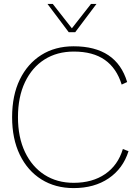

<svg xmlns="http://www.w3.org/2000/svg" viewBox="-20 -952 711 983"><path d="M474 -932 365 -787H332L223 -932H250L348 -807L446 -932ZM638 -178Q610 -89 536.5 -39Q463 11 357 11Q263 11 192 -33.5Q121 -78 81.5 -159.5Q42 -241 42 -352Q42 -464 81.5 -545Q121 -626 191.5 -670.5Q262 -715 357 -715Q576 -715 631 -532L603 -519Q577 -603 516.5 -645.5Q456 -688 358 -688Q272 -688 208 -647.5Q144 -607 108 -531.5Q72 -456 72 -352Q72 -249 108 -173.5Q144 -98 208 -57Q272 -16 357 -16Q453 -16 518.5 -61Q584 -106 609 -189Z"/></svg>

Font: Prodigy Sans ExtraLight
Style: Regular
Weight: 200
Designer: Wei Huang
Foundry: Wei Huang
Version: Version 1.003; ttfautohint (v1.8.3)